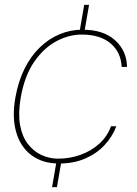

<svg xmlns="http://www.w3.org/2000/svg" viewBox="-20 -660 565 789"><path d="M194 109 213 -1H233L214 109ZM307 -530 326 -640H346L327 -530ZM223 12Q155 12 109.5 -22Q64 -56 46.5 -117Q29 -178 43 -258Q55 -326 81 -378Q107 -430 144 -465.5Q181 -501 225.5 -519.5Q270 -538 319 -538Q405 -538 453 -494.5Q501 -451 502 -385H480Q477 -446 434 -482Q391 -518 316 -518Q263 -518 211.5 -490.5Q160 -463 120.5 -406Q81 -349 65 -258Q54 -193 62.5 -146Q71 -99 94.5 -68.5Q118 -38 150.5 -23Q183 -8 219 -8Q266 -8 310 -23.5Q354 -39 387.5 -69Q421 -99 436 -141H458Q442 -98 409 -63Q376 -28 329 -8Q282 12 223 12Z"/></svg>

Font: DM Sans 9pt Thin
Style: Italic
Weight: 250
Italic angle: -10°
Version: Version 4.004;gftools[0.9.30]